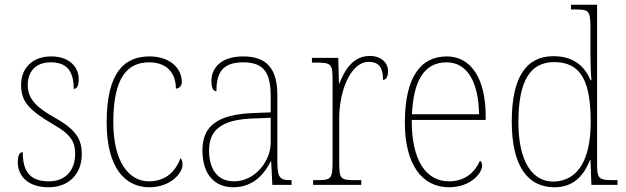

<svg xmlns="http://www.w3.org/2000/svg" viewBox="-20 -780 2641 810"><path d="M186 10C269 10 325 -45 325 -129C325 -189 305 -231 212 -283C137 -325 97 -361 97 -421C97 -475 127 -517 194 -517C257 -517 291 -486 291 -405C306 -405 312 -420 312 -447C312 -495 275 -542 196 -542C117 -542 69 -493 69 -422C69 -351 102 -316 205 -255C283 -211 297 -178 297 -131C297 -63 258 -15 186 -15C103 -15 76 -61 76 -138C62 -138 55 -124 55 -94C55 -50 85 10 186 10Z M610 10C700 10 750 -50 750 -85C750 -98 747 -106 742 -113C722 -62 685 -16 610 -15C524 -14 458 -97 458 -264C458 -456 519 -517 609 -517C687 -517 722 -469 722 -406C735 -407 747 -416 747 -434C747 -492 697 -542 611 -542C505 -542 430 -476 430 -263C430 -70 509 10 610 10Z M964 10C1052 10 1098 -51 1122 -99H1124L1129 0H1210V-20H1205C1157 -20 1150 -33 1150 -107V-379C1150 -486 1109 -542 1006 -542C906 -542 872 -487 872 -440C872 -410 879 -395 893 -395C893 -475 920 -517 1006 -517C1101 -517 1122 -464 1122 -371V-306L1047 -303C901 -297 834 -251 834 -146C834 -40 889 10 964 10ZM967 -15C892 -15 862 -74 862 -145C862 -226 907 -275 1045 -280L1122 -283V-178C1122 -100 1056 -15 967 -15Z M1301 0H1504V-20H1478C1417 -20 1411 -24 1411 -97V-280C1411 -398 1460 -519 1535 -519C1580 -519 1596 -493 1596 -443C1610 -443 1617 -459 1617 -479C1617 -515 1589 -544 1540 -544C1468 -544 1433 -482 1412 -428H1410L1407 -536H1296V-516H1308C1378 -516 1383 -512 1383 -441V-97C1383 -24 1376 -20 1316 -20H1301Z M1874 10C1965 10 2014 -49 2014 -82C2014 -93 2010 -98 2005 -102C1984 -55 1944 -15 1874 -15C1779 -15 1716 -101 1717 -274H2029V-290C2029 -447 1968 -542 1865 -542C1752 -542 1688 -451 1688 -262C1688 -87 1760 10 1874 10ZM2001 -298H1718C1724 -432 1765 -517 1864 -517C1955 -517 1999 -428 2001 -298Z M2319 10C2398 10 2442 -37 2469 -105H2471L2475 0H2585V-20H2571C2505 -20 2499 -25 2499 -91V-760H2389V-740H2406C2465 -740 2471 -736 2471 -660V-543C2471 -513 2472 -477 2475 -442H2471C2445 -505 2395 -543 2315 -543C2200 -543 2139 -455 2139 -267C2139 -78 2207 10 2319 10ZM2315 -14C2227 -13 2167 -97 2167 -264C2167 -436 2215 -518 2318 -518C2435 -518 2472 -431 2472 -265C2472 -109 2420 -16 2315 -14Z"/></svg>

Font: Noto Serif Myanmar SemiCondensed Thin
Style: Regular
Weight: 100
Width: 4
Designer: Ben Mitchell and the Monotype Design Team
Foundry: Monotype Imaging Inc.
Version: Version 2.106